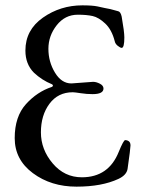

<svg xmlns="http://www.w3.org/2000/svg" viewBox="-20 -684 550 718"><path d="M247 -372 328 -378Q340 -378 353.5 -371Q367 -364 367 -353Q367 -332 326 -332Q304 -332 281.5 -335.5Q259 -339 252 -339Q197 -339 165 -296Q133 -253 133 -189Q133 -125 177 -73Q221 -21 286 -21Q386 -21 424 -116Q442 -160 448 -160Q456 -160 462 -155.5Q468 -151 468 -140Q468 -129 457 -52Q453 -29 423 -15Q361 14 266 14Q171 14 103 -36.5Q35 -87 35 -167.5Q35 -248 77 -294.5Q119 -341 174 -359Q178 -361 178 -364Q178 -367 174 -369Q137 -384 107 -412Q75 -444 75 -495Q75 -572 140.5 -618Q206 -664 288 -664Q325 -664 344.5 -660Q364 -656 372 -654Q388 -652 422 -642Q431 -640 435 -622Q445 -565 445 -544Q445 -505 435 -505Q430 -505 420.5 -512.5Q411 -520 409 -530Q398 -573 373.5 -596Q349 -619 326.5 -624Q304 -629 271 -629Q223 -629 192 -589.5Q161 -550 161 -501.5Q161 -453 185.5 -412.5Q210 -372 247 -372Z"/></svg>

Font: EB Garamond
Style: Regular
Weight: 400
Version: Version 0.012